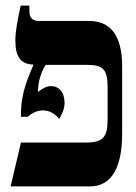

<svg xmlns="http://www.w3.org/2000/svg" viewBox="-20 -667 486 687"><path d="M18 0H302C378 0 417 -66 417 -188V-430C417 -538 377 -592 299 -592H120C96 -592 85 -603 85 -629V-647H54C41 -587 35 -553 35 -521C35 -466 53 -437 99 -436V-434C84 -394 55 -342 55 -257V-249H79C97 -265 116 -272 134 -272C158 -272 178 -259 192 -241C196 -252 211 -270 211 -298C211 -338 191 -359 161 -359C147 -359 128 -348 116 -338V-341C116 -379 131 -418 144 -435H291C350 -435 365 -418 365 -353V-238C365 -177 349 -157 288 -157H55Z"/></svg>

Font: Noto Serif Hebrew ExtraCondensed ExtraBold
Style: Regular
Weight: 800
Width: 2
Designer: Monotype Design Team
Foundry: Monotype Imaging Inc.
Version: Version 2.004